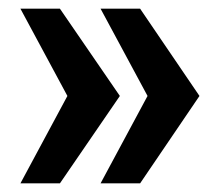

<svg xmlns="http://www.w3.org/2000/svg" viewBox="-20 -542 492 437"><path d="M26.5 -124.7 133.4 -323.6 26.5 -522.2H116.4L252.8 -323.6L116.4 -124.7ZM208.9 -124.7 315.8 -323.6 208.9 -522.2H298.9L434 -323.6L298.9 -124.7Z"/></svg>

Font: Puralecka Narrow
Style: Bold
Weight: 700
Designer: Hector Gatti, Marcela Romero, Pablo Cosgaya and Nicolas Silva
Version: Version 1.004;PS 001.004;hotconv 1.0.70;makeotf.lib2.5.58329